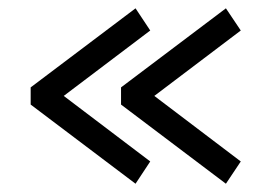

<svg xmlns="http://www.w3.org/2000/svg" viewBox="-20 -515 646 457"><path d="M553.1 -130.7 347.3 -286.7 553.1 -442.4 517.7 -495.2 268.1 -307V-266.1L517.7 -77.7ZM337.6 -130.7 131.7 -286.7 337.6 -442.4 302.6 -495.2 53 -307V-266.1L302.6 -77.7Z"/></svg>

Font: Arad-VF Thin Dots1
Style: Regular
Weight: 100
Designer: Mohammad Darvishi
Version: Version 1.000;August 30, 2024;FontCreator 15.0.0.2992 64-bit